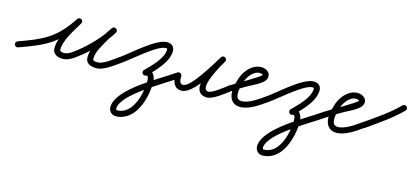

<svg xmlns="http://www.w3.org/2000/svg" viewBox="-69 -656 2865 1338"><g transform="rotate(15 1364.0 13.0)"><path d="M14.1 23.8C192 -40 284 -79 395.6 -250.5C403 -261.9 397.4 -273.3 388.3 -278.9C379.1 -284.4 366.5 -284.2 359.8 -272.4C320 -202.6 259.9 -118.7 259.9 -36.7C259.9 4.3 296.5 20.9 332.2 20.9C373.8 20.9 408 -4.3 439.7 -28.3C513.1 -83.8 598.6 -172.6 646 -251.2C652.9 -262.7 648.1 -273.9 639.5 -279.6C630.9 -285.2 618.7 -285.1 610.9 -274.2C596.5 -253.9 581.1 -233.9 568.8 -212.4C568.8 -212.4 568.7 -212.3 568.6 -212.2C568.6 -212.1 568.5 -212 568.5 -212C539.7 -158.7 498.6 -97.3 498.6 -35.4C498.6 11.7 539.4 23 579 23C630.6 23 698.3 -31.3 739 -59.8C748.5 -66.4 750.9 -79.5 744.2 -89C737.6 -98.5 724.5 -100.9 715 -94.2C683.8 -72.4 618.1 -19 579 -19C565.7 -19 540.6 -17 540.6 -35.4C540.6 -88.6 580.5 -145.8 605.5 -192C605.5 -192 605.4 -191.9 605.4 -191.8C605.3 -191.7 605.2 -191.6 605.2 -191.6C616.8 -211.9 631.6 -230.8 645.1 -249.8C652.9 -260.8 647.6 -272.4 638.6 -278.2C629.7 -284.1 617 -284.4 610 -272.8C565.4 -198.8 483.5 -114.1 414.3 -61.7C391 -44.1 363 -21.1 332.2 -21.1C321.6 -21.1 301.9 -22.3 301.9 -36.7C301.9 -109.3 360.7 -189.2 396.2 -251.6C403 -263.4 397.7 -274.6 388.9 -279.9C380.1 -285.3 367.8 -284.8 360.4 -273.5C255.9 -112.9 166.4 -75.5 -0.1 -15.8C-11 -11.9 -16.7 0.2 -12.8 11.1C-8.9 22 3.2 27.7 14.1 23.8Z M708.8 -63.6C715.5 -54.1 728.5 -51.8 738 -58.5C798.7 -101 948.8 -238.1 1008.8 -238.1C1016 -238.1 1021 -238.3 1021 -230.5C1021 -165.7 945.4 -94.1 902.2 -50.8C893.9 -42.6 893.9 -29.4 902.2 -21.2C910.4 -12.9 923.6 -12.9 931.8 -21.2C984.6 -73.9 1063 -151.1 1063 -230.5C1063 -262.6 1039.2 -280.1 1008.8 -280.1C929 -280.1 786.8 -143.9 714 -92.9C704.5 -86.2 702.1 -73.1 708.8 -63.6ZM897.9 -27.2C902.8 -16.7 915.2 -12.1 925.8 -16.9C943 -24.9 944.6 7 944.6 16.6C944.6 105 908.3 269.2 792.7 269.2C788.1 269.2 784.5 263.1 784.5 259.1C784.5 156.1 1059.3 7.2 1155 -59.8C1164.5 -66.5 1166.9 -79.5 1160.2 -89C1153.5 -98.5 1140.5 -100.9 1131 -94.2C1020.1 -16.6 742.5 126.9 742.5 259.1C742.5 286.3 764.8 311.2 792.7 311.2C935.8 311.2 986.6 131.1 986.6 16.6C986.6 -27 959.5 -78.7 908.2 -55.1C897.7 -50.2 893.1 -37.8 897.9 -27.2Z M1122 -77C1122 -29.5 1134.4 21 1191 21C1277.3 21 1387 -180.3 1432.8 -252.8C1440.1 -264.5 1434.7 -275.9 1425.7 -281.4C1416.7 -287 1404 -286.6 1397 -274.7C1366.2 -223.1 1227 13.7 1372 21C1372 21 1372.2 21 1372.5 21C1372.7 21 1373 21 1373 21C1418.5 21 1483.5 -34.2 1520 -59.8C1529.5 -66.5 1531.9 -79.5 1525.2 -89C1518.5 -98.5 1505.5 -100.9 1496 -94.2C1469.2 -75.5 1404.7 -21 1373 -21C1373 -21 1373.3 -21 1373.5 -21C1373.8 -21 1374.1 -21 1374 -21C1296.8 -24.8 1420.2 -231.8 1433 -253.3C1440.1 -265.1 1434.9 -276.5 1426 -281.9C1417.1 -287.3 1404.6 -286.9 1397.2 -275.2C1361.6 -218.8 1248 -21 1191 -21C1162.7 -21 1164 -55.8 1164 -77C1164 -88.6 1154.6 -98 1143 -98C1131.4 -98 1122 -88.6 1122 -77Z M1518 -59.8C1555.3 -85.8 1594.2 -109.2 1634.1 -131.1C1666.9 -149.1 1709.3 -166.4 1735.3 -193.8C1745.3 -204.3 1752 -217.2 1752 -232C1752 -264.1 1717.3 -282 1689 -282C1615.6 -282 1561.2 -207.5 1547.5 -142.4C1547.5 -142.3 1547.6 -142.8 1547.7 -143.2C1547.8 -143.7 1547.9 -144.1 1547.9 -144.1C1539.9 -118 1534 -93.8 1534 -66C1534 -15.5 1559.1 25 1614 25C1679.4 25 1746.1 -24.1 1797 -59.8C1806.5 -66.5 1808.9 -79.5 1802.2 -89C1795.5 -98.5 1782.5 -100.9 1773 -94.2C1730.8 -64.7 1668.7 -17 1614 -17C1583.2 -17 1576 -38.9 1576 -66C1576 -89.5 1581.3 -109.8 1588.1 -131.9C1588.1 -131.9 1588.2 -132.3 1588.3 -132.8C1588.4 -133.2 1588.5 -133.6 1588.5 -133.6C1598 -178.5 1636.5 -240 1689 -240C1693.3 -240 1710 -236 1710 -232C1710 -219.1 1518.2 -111.1 1494 -94.2C1484.5 -87.6 1482.1 -74.5 1488.8 -65C1495.4 -55.5 1508.5 -53.1 1518 -59.8Z M1766.8 -63.6C1773.5 -54.1 1786.5 -51.8 1796 -58.5C1856.7 -101 2006.8 -238.1 2066.8 -238.1C2074 -238.1 2079 -238.3 2079 -230.5C2079 -165.7 2003.4 -94.1 1960.2 -50.8C1951.9 -42.6 1951.9 -29.4 1960.2 -21.2C1968.4 -12.9 1981.6 -12.9 1989.8 -21.2C2042.6 -73.9 2121 -151.1 2121 -230.5C2121 -262.6 2097.2 -280.1 2066.8 -280.1C1987 -280.1 1844.8 -143.9 1772 -92.9C1762.5 -86.2 1760.1 -73.1 1766.8 -63.6ZM1955.9 -27.2C1960.8 -16.7 1973.2 -12.1 1983.8 -16.9C2001 -24.9 2002.6 7 2002.6 16.6C2002.6 105 1966.3 269.2 1850.7 269.2C1846.1 269.2 1842.5 263.1 1842.5 259.1C1842.5 156.1 2117.3 7.2 2213 -59.8C2222.5 -66.5 2224.9 -79.5 2218.2 -89C2211.5 -98.5 2198.5 -100.9 2189 -94.2C2078.1 -16.6 1800.5 126.9 1800.5 259.1C1800.5 286.3 1822.8 311.2 1850.7 311.2C1993.8 311.2 2044.6 131.1 2044.6 16.6C2044.6 -27 2017.5 -78.7 1966.2 -55.1C1955.7 -50.2 1951.1 -37.8 1955.9 -27.2Z M2213 -59.8C2250.3 -85.8 2289.2 -109.2 2329.1 -131.1C2361.9 -149.1 2404.3 -166.4 2430.3 -193.8C2440.3 -204.3 2447 -217.2 2447 -232C2447 -264.1 2412.3 -282 2384 -282C2310.6 -282 2256.2 -207.5 2242.5 -142.4C2242.5 -142.3 2242.6 -142.8 2242.7 -143.2C2242.8 -143.7 2242.9 -144.1 2242.9 -144.1C2234.9 -118 2229 -93.8 2229 -66C2229 -15.5 2254.1 25 2309 25C2374.4 25 2441.1 -24.1 2492 -59.8C2501.5 -66.5 2503.9 -79.5 2497.2 -89C2490.5 -98.5 2477.5 -100.9 2468 -94.2C2425.8 -64.7 2363.7 -17 2309 -17C2278.2 -17 2271 -38.9 2271 -66C2271 -89.5 2276.3 -109.8 2283.1 -131.9C2283.1 -131.9 2283.2 -132.3 2283.3 -132.8C2283.4 -133.2 2283.5 -133.6 2283.5 -133.6C2293 -178.5 2331.5 -240 2384 -240C2388.3 -240 2405 -236 2405 -232C2405 -219.1 2213.2 -111.1 2189 -94.2C2179.5 -87.6 2177.1 -74.5 2183.8 -65C2190.4 -55.5 2203.5 -53.1 2213 -59.8Z M2462.9 -63.5C2469.6 -54 2482.7 -51.8 2492.2 -58.5C2575.4 -117.7 2664.3 -176.4 2736 -249.3C2744.1 -257.5 2744 -270.8 2735.7 -279C2727.5 -287.1 2714.2 -287 2706 -278.7C2636.1 -207.6 2549 -150.4 2467.8 -92.8C2458.4 -86.1 2456.2 -73 2462.9 -63.5Z"/></g></svg>

Font: FRB American Cursive Guidelines Arrows Medium
Style: Italic
Weight: 500
Italic angle: -25°
Version: Version 2.0;Modular Font Editor K font №1